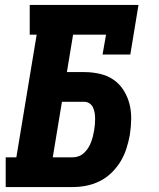

<svg xmlns="http://www.w3.org/2000/svg" viewBox="-20 -755 640 775"><path d="M3 0V-120H46L128 -615H100V-735H539L506 -535H394L408 -615H275L250 -464H321Q352 -464 383 -457Q414 -450 438.5 -433Q463 -416 479 -390.5Q495 -365 502.5 -336Q510 -307 509.5 -274.5Q509 -242 504 -210Q499 -183 490.5 -156Q482 -129 467 -104Q452 -79 430.5 -58Q409 -37 383 -24Q357 -11 329 -5.5Q301 0 274 0ZM274 -120Q286 -120 298 -124.5Q310 -129 319.5 -138Q329 -147 336 -158Q343 -169 347.5 -181Q352 -193 355 -205Q358 -217 360 -229Q362 -241 363 -253Q364 -265 364 -276.5Q364 -288 362 -299.5Q360 -311 355.5 -321Q351 -331 341.5 -337.5Q332 -344 321 -344H230L193 -120Z"/></svg>

Font: Iosevka Slab HvExObl
Style: Regular
Weight: 900
Width: 7
Italic angle: -9°
Monospace: yes
Designer: Belleve Invis
Foundry: Belleve Invis
Version: Version 11.1.1; ttfautohint (v1.8.3)